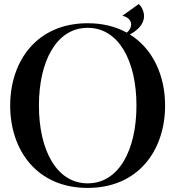

<svg xmlns="http://www.w3.org/2000/svg" viewBox="-20 -908 864 942"><path d="M410 14C658 14 790 -170 790 -390C790 -537.5 730.5 -668.5 617 -739C649 -755.5 684.5 -784.5 686.5 -825.5C688 -850.5 674 -878 660.5 -888L581.5 -831.5V-830.5C619.5 -821.5 623.5 -797 623.5 -786.5C622.5 -774.5 618 -760.5 602 -748C548.5 -777.5 484.5 -794 410 -794C162 -794 30 -610 30 -390C30 -170 162 14 410 14ZM410 -8.5C257.5 -8.5 171 -171.5 171 -390C171 -608.5 257.5 -771.5 410 -771.5C563 -771.5 649.5 -608.5 649.5 -390C649.5 -171.5 563 -8.5 410 -8.5Z"/></svg>

Font: Beautique Display
Style: Bold
Weight: 700
Designer: Nhat-Quang Ngo
Version: Version 1.100;Glyphs 3.2.3 (3260)